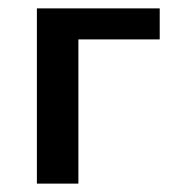

<svg xmlns="http://www.w3.org/2000/svg" viewBox="-20 -438 425 458"><path d="M68 0V-418H167V0ZM119 -344V-418H361V-344Z"/></svg>

Font: Ysabeau SemiBold
Style: Regular
Weight: 600
Designer: Christian Thalmann (Catharsis Fonts)
Version: Version 2.000;gftools[0.9.27.dev2+g8671c4b]